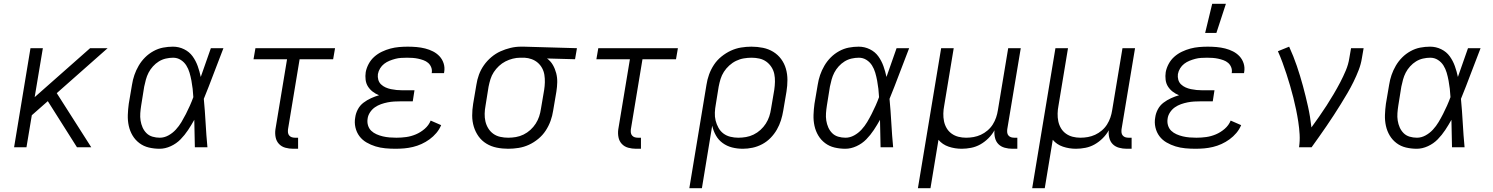

<svg xmlns="http://www.w3.org/2000/svg" viewBox="-20 -773 7840 1008"><path d="M384 0 231 -242 147 -168 119 0H54L140 -520H205L162 -263L453 -520H545L278 -284L459 0Z M818 8Q789 8 761.5 1.5Q734 -5 712 -21.5Q690 -38 676 -61.5Q662 -85 656 -112.5Q650 -140 651 -169.5Q652 -199 656 -228L673 -328Q677 -354 685.5 -379Q694 -404 708 -428Q722 -452 741.5 -471.5Q761 -491 785.5 -504.5Q810 -518 836 -523Q862 -528 888 -528Q919 -528 946.5 -514.5Q974 -501 991 -477.5Q1008 -454 1018 -426Q1028 -398 1034 -369Q1047 -407 1060.5 -444.5Q1074 -482 1087 -520H1153Q1127 -454 1102 -387Q1077 -320 1050 -254Q1056 -191 1059.5 -127Q1063 -63 1069 0H1003Q1002 -36 1001.5 -72Q1001 -108 1000 -144Q985 -117 967.5 -90.5Q950 -64 928 -41.5Q906 -19 876.5 -5.5Q847 8 818 8ZM819 -50Q842 -50 864 -62Q886 -74 903 -92.5Q920 -111 932.5 -132Q945 -153 956 -174.5Q967 -196 977 -218.5Q987 -241 995 -263Q994 -285 991.5 -306.5Q989 -328 985 -349.5Q981 -371 975 -391.5Q969 -412 958 -429.5Q947 -447 929 -458.5Q911 -470 889 -470Q870 -470 850.5 -465.5Q831 -461 814 -450.5Q797 -440 783 -424.5Q769 -409 760 -391.5Q751 -374 746 -355.5Q741 -337 737 -318L721 -218Q718 -199 716.5 -179Q715 -159 718 -140Q721 -121 728.5 -104Q736 -87 749 -74Q762 -61 780.5 -55.5Q799 -50 819 -50Z M1545 8H1519Q1498 8 1478 2.5Q1458 -3 1444.5 -17.5Q1431 -32 1427 -52.5Q1423 -73 1426 -94L1487 -462H1311L1321 -520H1739L1729 -462H1553L1492 -94Q1491 -85 1492 -76.5Q1493 -68 1498.5 -61.5Q1504 -55 1512 -52.5Q1520 -50 1529 -50H1545Z M2056 8Q2029 8 2002.5 5.5Q1976 3 1951.5 -4.5Q1927 -12 1904.5 -25Q1882 -38 1867 -58Q1852 -78 1846 -104Q1840 -130 1845 -157Q1848 -179 1859 -199.5Q1870 -220 1888.5 -234Q1907 -248 1928 -257.5Q1949 -267 1970 -273Q1952 -280 1937 -291.5Q1922 -303 1912 -318.5Q1902 -334 1899.5 -354Q1897 -374 1900 -394Q1904 -416 1915.5 -437.5Q1927 -459 1945 -475Q1963 -491 1985 -501.5Q2007 -512 2029.5 -518Q2052 -524 2075 -526Q2098 -528 2121 -528Q2144 -528 2167 -526Q2190 -524 2212 -518.5Q2234 -513 2253.5 -503Q2273 -493 2287.5 -477.5Q2302 -462 2309 -440.5Q2316 -419 2312 -395L2311 -389H2246L2247 -392Q2249 -407 2243.5 -420.5Q2238 -434 2227.5 -443Q2217 -452 2203 -457Q2189 -462 2175 -465Q2161 -468 2146.5 -469Q2132 -470 2117 -470Q2101 -470 2085.5 -469Q2070 -468 2055 -464Q2040 -460 2025 -454Q2010 -448 1997 -438Q1984 -428 1975.5 -414Q1967 -400 1964 -384Q1962 -369 1966 -354.5Q1970 -340 1980.5 -330Q1991 -320 2004.5 -314Q2018 -308 2032.5 -305Q2047 -302 2062 -300.5Q2077 -299 2093 -299H2156L2147 -241H2084Q2067 -241 2049.5 -240Q2032 -239 2014.5 -235.5Q1997 -232 1980 -226Q1963 -220 1948 -209.5Q1933 -199 1922.5 -183Q1912 -167 1910 -150Q1907 -132 1912 -115Q1917 -98 1929 -86.5Q1941 -75 1957 -68Q1973 -61 1990 -57Q2007 -53 2025 -51.5Q2043 -50 2061 -50Q2087 -50 2112.5 -53.5Q2138 -57 2163 -67.5Q2188 -78 2209.5 -96.5Q2231 -115 2241 -140L2296 -116Q2287 -94 2271 -75Q2255 -56 2235 -41.5Q2215 -27 2193 -17Q2171 -7 2148 -1.5Q2125 4 2102 6Q2079 8 2056 8Z M2648 8Q2617 8 2587.5 2Q2558 -4 2533.5 -19Q2509 -34 2492.5 -57Q2476 -80 2467.5 -108Q2459 -136 2459 -166.5Q2459 -197 2464 -228L2481 -328Q2485 -355 2494.5 -381Q2504 -407 2520.5 -430.5Q2537 -454 2559.5 -473Q2582 -492 2607.5 -503.5Q2633 -515 2660 -521.5Q2687 -528 2714 -528H2731L3009 -520L2999 -462L2852 -466Q2871 -452 2882.5 -432Q2894 -412 2900 -389Q2906 -366 2905.5 -341.5Q2905 -317 2901 -292L2884 -192Q2880 -165 2870.5 -138.5Q2861 -112 2845 -87.5Q2829 -63 2806 -44Q2783 -25 2757 -13Q2731 -1 2703 3.5Q2675 8 2648 8ZM2648 -50Q2668 -50 2688.5 -53.5Q2709 -57 2728.5 -66.5Q2748 -76 2764.5 -91Q2781 -106 2792.5 -124Q2804 -142 2810.5 -161.5Q2817 -181 2820 -202L2837 -302Q2840 -321 2840.5 -341Q2841 -361 2838 -380Q2835 -399 2826 -415.5Q2817 -432 2803 -444Q2789 -456 2771 -462.5Q2753 -469 2734 -470H2711Q2692 -470 2672 -465Q2652 -460 2633.5 -450.5Q2615 -441 2599.5 -426.5Q2584 -412 2572.5 -394.5Q2561 -377 2555 -357.5Q2549 -338 2545 -318L2529 -218Q2525 -197 2524.5 -176Q2524 -155 2528.5 -135.5Q2533 -116 2543.5 -99Q2554 -82 2570 -70.5Q2586 -59 2606.5 -54.5Q2627 -50 2648 -50Z M3345 8H3319Q3298 8 3278 2.5Q3258 -3 3244.5 -17.5Q3231 -32 3227 -52.5Q3223 -73 3226 -94L3287 -462H3111L3121 -520H3539L3529 -462H3353L3292 -94Q3291 -85 3292 -76.5Q3293 -68 3298.5 -61.5Q3304 -55 3312 -52.5Q3320 -50 3329 -50H3345Z M3599 215 3689 -328Q3693 -355 3702.5 -381.5Q3712 -408 3728 -432.5Q3744 -457 3767.5 -476Q3791 -495 3817 -507Q3843 -519 3870.5 -523.5Q3898 -528 3925 -528Q3956 -528 3985.5 -522Q4015 -516 4039.5 -501Q4064 -486 4081 -463Q4098 -440 4106 -412Q4114 -384 4114 -353.5Q4114 -323 4109 -292L4092 -192Q4088 -167 4080 -141.5Q4072 -116 4058.5 -92.5Q4045 -69 4025.5 -49Q4006 -29 3981.5 -16Q3957 -3 3931 2.5Q3905 8 3880 8Q3850 8 3823 1Q3796 -6 3774 -22Q3752 -38 3738.5 -62Q3725 -86 3719 -113L3665 215ZM3856 -50Q3876 -50 3896.5 -53.5Q3917 -57 3936.5 -66.5Q3956 -76 3972.5 -91Q3989 -106 4000.5 -124Q4012 -142 4018.5 -161.5Q4025 -181 4028 -202L4045 -302Q4048 -323 4048.5 -344Q4049 -365 4045 -384.5Q4041 -404 4030 -421Q4019 -438 4003 -449.5Q3987 -461 3967 -465.5Q3947 -470 3926 -470Q3906 -470 3885 -466.5Q3864 -463 3844.5 -453.5Q3825 -444 3808.5 -429Q3792 -414 3780.5 -396Q3769 -378 3763 -358.5Q3757 -339 3753 -318L3738 -225Q3734 -204 3733 -182Q3732 -160 3737 -140Q3742 -120 3752 -102Q3762 -84 3778 -72Q3794 -60 3814.5 -55Q3835 -50 3856 -50Z M4418 8Q4389 8 4361.5 1.5Q4334 -5 4312 -21.5Q4290 -38 4276 -61.5Q4262 -85 4256 -112.5Q4250 -140 4251 -169.5Q4252 -199 4256 -228L4273 -328Q4277 -354 4285.5 -379Q4294 -404 4308 -428Q4322 -452 4341.5 -471.5Q4361 -491 4385.5 -504.5Q4410 -518 4436 -523Q4462 -528 4488 -528Q4519 -528 4546.5 -514.5Q4574 -501 4591 -477.5Q4608 -454 4618 -426Q4628 -398 4634 -369Q4647 -407 4660.5 -444.5Q4674 -482 4687 -520H4753Q4727 -454 4702 -387Q4677 -320 4650 -254Q4656 -191 4659.5 -127Q4663 -63 4669 0H4603Q4602 -36 4601.5 -72Q4601 -108 4600 -144Q4585 -117 4567.5 -90.5Q4550 -64 4528 -41.5Q4506 -19 4476.5 -5.5Q4447 8 4418 8ZM4419 -50Q4442 -50 4464 -62Q4486 -74 4503 -92.5Q4520 -111 4532.5 -132Q4545 -153 4556 -174.5Q4567 -196 4577 -218.5Q4587 -241 4595 -263Q4594 -285 4591.5 -306.5Q4589 -328 4585 -349.5Q4581 -371 4575 -391.5Q4569 -412 4558 -429.5Q4547 -447 4529 -458.5Q4511 -470 4489 -470Q4470 -470 4450.5 -465.5Q4431 -461 4414 -450.5Q4397 -440 4383 -424.5Q4369 -409 4360 -391.5Q4351 -374 4346 -355.5Q4341 -337 4337 -318L4321 -218Q4318 -199 4316.5 -179Q4315 -159 4318 -140Q4321 -121 4328.5 -104Q4336 -87 4349 -74Q4362 -61 4380.5 -55.5Q4399 -50 4419 -50Z M4799 215 4921 -520H4987L4937 -218Q4933 -198 4932.5 -177Q4932 -156 4936 -136.5Q4940 -117 4950 -100Q4960 -83 4976 -71.5Q4992 -60 5011.5 -55Q5031 -50 5052 -50Q5072 -50 5091.5 -53.5Q5111 -57 5129.5 -65.5Q5148 -74 5164.5 -88Q5181 -102 5192 -119.5Q5203 -137 5209.5 -156Q5216 -175 5219 -195L5273 -520H5339L5268 -94Q5267 -85 5268 -76.5Q5269 -68 5274.5 -61.5Q5280 -55 5288 -52.5Q5296 -50 5305 -50H5321V8H5295Q5274 8 5254.5 2.5Q5235 -3 5222 -16Q5209 -29 5204 -48.5Q5199 -68 5201 -89Q5189 -67 5169.5 -47.5Q5150 -28 5127 -15Q5104 -2 5078.5 3Q5053 8 5029 8Q4993 8 4960.5 -3Q4928 -14 4907 -39L4865 215Z M5399 215 5521 -520H5587L5537 -218Q5533 -198 5532.5 -177Q5532 -156 5536 -136.5Q5540 -117 5550 -100Q5560 -83 5576 -71.5Q5592 -60 5611.5 -55Q5631 -50 5652 -50Q5672 -50 5691.5 -53.5Q5711 -57 5729.5 -65.5Q5748 -74 5764.5 -88Q5781 -102 5792 -119.5Q5803 -137 5809.5 -156Q5816 -175 5819 -195L5873 -520H5939L5868 -94Q5867 -85 5868 -76.5Q5869 -68 5874.5 -61.5Q5880 -55 5888 -52.5Q5896 -50 5905 -50H5921V8H5895Q5874 8 5854.5 2.5Q5835 -3 5822 -16Q5809 -29 5804 -48.5Q5799 -68 5801 -89Q5789 -67 5769.5 -47.5Q5750 -28 5727 -15Q5704 -2 5678.5 3Q5653 8 5629 8Q5593 8 5560.5 -3Q5528 -14 5507 -39L5465 215Z M6256 8Q6229 8 6202.5 5.5Q6176 3 6151.5 -4.5Q6127 -12 6104.5 -25Q6082 -38 6067 -58Q6052 -78 6046 -104Q6040 -130 6045 -157Q6048 -179 6059 -199.5Q6070 -220 6088.5 -234Q6107 -248 6128 -257.5Q6149 -267 6170 -273Q6152 -280 6137 -291.5Q6122 -303 6112 -318.5Q6102 -334 6099.5 -354Q6097 -374 6100 -394Q6104 -416 6115.5 -437.5Q6127 -459 6145 -475Q6163 -491 6185 -501.5Q6207 -512 6229.5 -518Q6252 -524 6275 -526Q6298 -528 6321 -528Q6344 -528 6367 -526Q6390 -524 6412 -518.5Q6434 -513 6453.5 -503Q6473 -493 6487.5 -477.5Q6502 -462 6509 -440.5Q6516 -419 6512 -395L6511 -389H6446L6447 -392Q6449 -407 6443.5 -420.5Q6438 -434 6427.5 -443Q6417 -452 6403 -457Q6389 -462 6375 -465Q6361 -468 6346.5 -469Q6332 -470 6317 -470Q6301 -470 6285.5 -469Q6270 -468 6255 -464Q6240 -460 6225 -454Q6210 -448 6197 -438Q6184 -428 6175.5 -414Q6167 -400 6164 -384Q6162 -369 6166 -354.5Q6170 -340 6180.5 -330Q6191 -320 6204.5 -314Q6218 -308 6232.5 -305Q6247 -302 6262 -300.5Q6277 -299 6293 -299H6356L6347 -241H6284Q6267 -241 6249.5 -240Q6232 -239 6214.5 -235.5Q6197 -232 6180 -226Q6163 -220 6148 -209.5Q6133 -199 6122.5 -183Q6112 -167 6110 -150Q6107 -132 6112 -115Q6117 -98 6129 -86.5Q6141 -75 6157 -68Q6173 -61 6190 -57Q6207 -53 6225 -51.5Q6243 -50 6261 -50Q6287 -50 6312.5 -53.5Q6338 -57 6363 -67.5Q6388 -78 6409.5 -96.5Q6431 -115 6441 -140L6496 -116Q6487 -94 6471 -75Q6455 -56 6435 -41.5Q6415 -27 6393 -17Q6371 -7 6348 -1.5Q6325 4 6302 6Q6279 8 6256 8ZM6307 -600 6344 -753H6416L6366 -600Z M6800 0Q6805 -34 6803 -67.5Q6801 -101 6796 -133.5Q6791 -166 6784.5 -197.5Q6778 -229 6770 -260.5Q6762 -292 6753 -323Q6744 -354 6734 -384.5Q6724 -415 6713 -445Q6702 -475 6689 -504L6748 -528Q6771 -478 6788.5 -426.5Q6806 -375 6820.5 -321.5Q6835 -268 6847 -214Q6859 -160 6865 -104Q6886 -133 6906 -161.5Q6926 -190 6945 -219.5Q6964 -249 6982 -279.5Q7000 -310 7016 -340.5Q7032 -371 7045.5 -403Q7059 -435 7064 -468L7073 -520H7139L7130 -468Q7125 -436 7113 -405Q7101 -374 7086 -343.5Q7071 -313 7054 -284Q7037 -255 7019 -226Q7001 -197 6982.5 -168.5Q6964 -140 6944.5 -111.5Q6925 -83 6905.5 -55.5Q6886 -28 6866 0Z M7418 8Q7389 8 7361.5 1.5Q7334 -5 7312 -21.5Q7290 -38 7276 -61.5Q7262 -85 7256 -112.5Q7250 -140 7251 -169.5Q7252 -199 7256 -228L7273 -328Q7277 -354 7285.5 -379Q7294 -404 7308 -428Q7322 -452 7341.5 -471.5Q7361 -491 7385.5 -504.5Q7410 -518 7436 -523Q7462 -528 7488 -528Q7519 -528 7546.5 -514.5Q7574 -501 7591 -477.5Q7608 -454 7618 -426Q7628 -398 7634 -369Q7647 -407 7660.5 -444.5Q7674 -482 7687 -520H7753Q7727 -454 7702 -387Q7677 -320 7650 -254Q7656 -191 7659.5 -127Q7663 -63 7669 0H7603Q7602 -36 7601.5 -72Q7601 -108 7600 -144Q7585 -117 7567.5 -90.5Q7550 -64 7528 -41.5Q7506 -19 7476.5 -5.5Q7447 8 7418 8ZM7419 -50Q7442 -50 7464 -62Q7486 -74 7503 -92.5Q7520 -111 7532.5 -132Q7545 -153 7556 -174.5Q7567 -196 7577 -218.5Q7587 -241 7595 -263Q7594 -285 7591.5 -306.5Q7589 -328 7585 -349.5Q7581 -371 7575 -391.5Q7569 -412 7558 -429.5Q7547 -447 7529 -458.5Q7511 -470 7489 -470Q7470 -470 7450.5 -465.5Q7431 -461 7414 -450.5Q7397 -440 7383 -424.5Q7369 -409 7360 -391.5Q7351 -374 7346 -355.5Q7341 -337 7337 -318L7321 -218Q7318 -199 7316.5 -179Q7315 -159 7318 -140Q7321 -121 7328.5 -104Q7336 -87 7349 -74Q7362 -61 7380.5 -55.5Q7399 -50 7419 -50Z"/></svg>

Font: Iosevka Aile Light
Style: Italic
Weight: 300
Italic angle: -9°
Designer: Belleve Invis
Foundry: Belleve Invis
Version: Version 31.1.0; ttfautohint (v1.8.4)